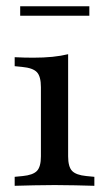

<svg xmlns="http://www.w3.org/2000/svg" viewBox="-20 -600 346 620"><path d="M112.1 -207.3V-318.5Q112.1 -353.2 99.2 -366.9Q86.3 -380.6 51.6 -383.9L27.4 -386.3V-415.3Q44.4 -414.5 58.1 -414.1Q71.8 -413.7 87.1 -413.7Q121 -413.7 149.2 -416.5Q177.4 -419.4 200 -425V-415.3V-207.3ZM156.5 -2.4Q119.4 -2.4 89.5 -1.6Q59.7 -0.8 27.4 0V-29L53.2 -31.5Q86.3 -34.7 99.2 -48Q112.1 -61.3 112.1 -95.2V-207.3H200V-95.2Q200 -61.3 212.9 -48Q225.8 -34.7 258.9 -31.5L284.7 -29V0Q252.4 -0.8 223 -1.6Q193.5 -2.4 156.5 -2.4ZM45.2 -549.2V-579.8H268.5V-549.2Z"/></svg>

Font: Playfair 5pt SemiExpanded Light Medium
Style: Regular
Weight: 500
Version: Version 2.203